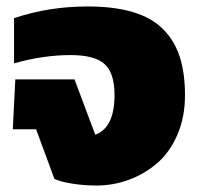

<svg xmlns="http://www.w3.org/2000/svg" viewBox="-20 -570 618 600"><path d="M280.8 9.8Q243.2 9.8 205.8 3.9Q168.5 -2 149.9 -11.2L92.8 -166H20L27.8 -321.8H212.9L277.8 -148.9Q337.9 -171.4 337.9 -272.9Q337.9 -341.3 307.1 -369.6Q276.4 -397.9 200.2 -397.9Q115.7 -397.9 23.9 -372.1V-513.2Q132.3 -549.8 253.9 -549.8Q337.4 -549.8 396.2 -532Q455.1 -514.2 490.5 -478Q525.9 -441.9 542 -391.6Q558.1 -341.3 558.1 -272Q558.1 -204.1 534.4 -149.2Q510.7 -94.2 471.4 -60.3Q432.1 -26.4 383.1 -8.3Q334 9.8 280.8 9.8Z"/></svg>

Font: Kanit ExtraBold
Style: Regular
Weight: 800
Designer: Katatrad Team
Foundry: CadsonDemak
Version: Version 1.000;PS 001.000;hotconv 1.0.88;makeotf.lib2.5.64775